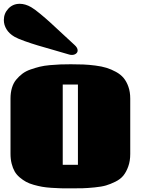

<svg xmlns="http://www.w3.org/2000/svg" viewBox="-20 -991 751 1025"><path d="M0.5 0ZM377.9 -751Q394.5 -736.3 394.5 -721.7Q394.5 -711.4 385.7 -704.6Q377 -697.8 363.8 -697.8Q355 -697.8 348.1 -700.2Q323.2 -708 269.5 -723.1Q215.8 -738.3 182.4 -748.3Q148.9 -758.3 111.8 -771.5Q74.7 -784.7 57.1 -794.9Q28.8 -811.5 14.6 -835Q0.5 -858.4 0.5 -883.8Q0.5 -919.4 24.7 -945.1Q48.8 -970.7 85.4 -970.7Q115.2 -970.7 146.5 -952.6Q163.6 -942.9 194.1 -917.7Q224.6 -892.6 248.8 -870.4Q272.9 -848.1 316.9 -807.4Q360.8 -766.6 377.9 -751ZM357.4 14.6Q327.1 14.6 305.2 14.2Q283.2 13.7 254.4 11.7Q225.6 9.8 204.8 6.1Q184.1 2.4 159.9 -4.4Q135.7 -11.2 118.9 -20.5Q102.1 -29.8 85.2 -43.9Q68.4 -58.1 58.3 -75.7Q48.3 -93.3 42.2 -117.2Q36.1 -141.1 36.1 -169.9V-465.3Q36.1 -496.1 43.7 -521.7Q51.3 -547.4 66.2 -565.4Q81.1 -583.5 99.4 -597.4Q117.7 -611.3 143.1 -620.1Q168.5 -628.9 192.1 -634.8Q215.8 -640.6 246.8 -643.3Q277.8 -646 302.2 -647Q326.7 -647.9 357.9 -647.9Q396 -647.9 425 -646.7Q454.1 -645.5 488.8 -641.1Q523.4 -636.7 548.6 -628.9Q573.7 -621.1 598.9 -607.4Q624 -593.8 639.9 -574.7Q655.8 -555.7 665.5 -527.8Q675.3 -500 675.3 -464.8V-169.4Q675.3 -131.8 664.8 -102.5Q654.3 -73.2 638.9 -54Q623.5 -34.7 596.4 -21.2Q569.3 -7.8 545.9 -1Q522.5 5.9 484.9 9.5Q447.3 13.2 422.6 13.9Q397.9 14.6 357.4 14.6ZM314.9 -111.3H396V-539.6H314.9Z"/></svg>

Font: Coda
Style: Heavy
Weight: 800
Version: Version 2.000; ttfautohint (v0.8) -r 50 -G 200 -x